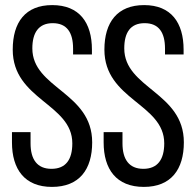

<svg xmlns="http://www.w3.org/2000/svg" viewBox="-20 -727 769 754"><path d="M185 -707C80 -707 30 -640 30 -532C30 -335 264 -320 264 -164C264 -101 239 -64 182 -64C126 -64 100 -101 100 -164V-208H27V-168C27 -62 77 7 184 7C292 7 342 -62 342 -168C342 -365 107 -380 107 -537C107 -599 132 -636 187 -636C243 -636 267 -599 267 -536V-513H341V-532C341 -638 292 -707 185 -707ZM546 -707C441 -707 390 -640 390 -532C390 -335 625 -320 625 -164C625 -101 599 -64 543 -64C487 -64 461 -101 461 -164V-208H387V-168C387 -62 437 7 545 7C652 7 702 -62 702 -168C702 -365 468 -380 468 -537C468 -599 492 -636 548 -636C604 -636 628 -599 628 -536V-513H701V-532C701 -638 652 -707 546 -707Z"/></svg>

Font: VL Bebas Neue Regular
Style: Regular
Weight: 400
Designer: Ryoichi Tsunekawa
Foundry: Ryoichi Tsunekawa
Version: Version 001.003